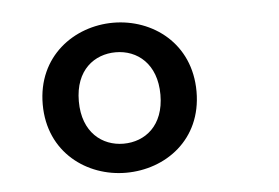

<svg xmlns="http://www.w3.org/2000/svg" viewBox="-35 -745 592 408"><g transform="rotate(-5 261.5 -541.0)"><path d="M55 -541C55 -438 136 -381 219 -381C303 -381 383 -437 383 -540C383 -643 303 -701 219 -701C136 -701 55 -644 55 -541ZM132 -541C132 -608 174 -638 219 -638C265 -638 306 -606 306 -540C306 -474 265 -443 219 -443C174 -443 132 -474 132 -541Z"/></g></svg>

Font: FiraGO Unicode
Style: Regular
Weight: 400
Designer: bBox Type
Foundry: bBox Type GmbH
Version: Version 1.001;PS 001.001;hotconv 1.0.88;makeotf.lib2.5.64775